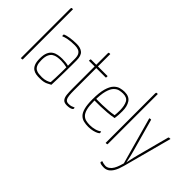

<svg xmlns="http://www.w3.org/2000/svg" viewBox="-95 -1258 1974 1974"><g transform="rotate(45 892.0 -271.0)"><path d="M70 0V-720Q70 -728 72 -731Q74 -734 79.5 -734.5Q85 -735 94 -735V-10Q94 -5 93 -3Q92 -1 87 -0.5Q82 0 70 0Z M355 10Q328 11 302.5 7Q277 3 256 -11Q235 -25 222.5 -54.5Q210 -84 210 -135Q210 -189 224 -221Q238 -253 262 -269.5Q286 -286 316 -291.5Q346 -297 377 -297Q403 -297 426.5 -294.5Q450 -292 468 -287Q468 -287 468 -305.5Q468 -324 468 -347.5Q468 -371 468 -385Q468 -428 455 -449.5Q442 -471 419.5 -478.5Q397 -486 369 -486Q312 -486 271 -477.5Q230 -469 213 -460Q211 -464 210 -466.5Q209 -469 209 -473Q209 -478 210 -481.5Q211 -485 214 -486Q231 -495 276.5 -502.5Q322 -510 374 -510Q430 -510 461 -483.5Q492 -457 492 -389V-323Q492 -266 491 -213.5Q490 -161 489 -114.5Q488 -68 486 -28Q474 -21 442.5 -5.5Q411 10 355 10ZM362 -14Q396 -14 424 -24Q452 -34 462 -43Q464 -70 465.5 -107Q467 -144 467.5 -185Q468 -226 468 -264Q449 -269 425 -272Q401 -275 382 -275Q354 -275 327.5 -271Q301 -267 280 -253.5Q259 -240 246.5 -212Q234 -184 234 -136Q234 -91 244.5 -66Q255 -41 273.5 -30Q292 -19 315 -16.5Q338 -14 362 -14Z M747 10Q707 10 690.5 -11.5Q674 -33 670.5 -70Q667 -107 667 -153V-476H584Q584 -487 584.5 -492Q585 -497 587 -498.5Q589 -500 592 -500H667V-665Q667 -673 668.5 -676Q670 -679 675 -679.5Q680 -680 691 -680V-500H832Q832 -490 832 -484.5Q832 -479 830.5 -477.5Q829 -476 826 -476H691V-150Q691 -111 694 -80Q697 -49 709 -31.5Q721 -14 749 -14Q774 -14 788.5 -19Q803 -24 820 -32Q822 -28 822.5 -24.5Q823 -21 823 -17Q823 -10 812.5 -3.5Q802 3 785 6.5Q768 10 747 10Z M1059 10Q1023 10 992 2.5Q961 -5 938 -28Q915 -51 902.5 -97.5Q890 -144 890 -221Q890 -320 907 -378.5Q924 -437 951 -465Q978 -493 1009.5 -501.5Q1041 -510 1070 -510Q1138 -510 1166.5 -466Q1195 -422 1195 -354Q1195 -325 1193.5 -297Q1192 -269 1188 -246Q1143 -237 1094 -233Q1045 -229 1003 -228Q961 -227 935 -227.5Q909 -228 909 -228V-252Q909 -252 935.5 -251.5Q962 -251 1002.5 -252Q1043 -253 1087 -256.5Q1131 -260 1167 -267Q1169 -290 1170 -307Q1171 -324 1171 -342Q1170 -408 1150 -447Q1130 -486 1071 -486Q1047 -486 1020 -480Q993 -474 968.5 -449Q944 -424 929 -369Q914 -314 914 -217Q914 -147 925 -106.5Q936 -66 956 -46Q976 -26 1002 -20Q1028 -14 1058 -14Q1095 -14 1129.5 -23.5Q1164 -33 1186 -51Q1189 -45 1190 -40Q1191 -35 1191 -32Q1191 -25 1172.5 -15Q1154 -5 1124 2.5Q1094 10 1059 10Z M1303 0V-720Q1303 -728 1305 -731Q1307 -734 1312.5 -734.5Q1318 -735 1327 -735V-10Q1327 -5 1326 -3Q1325 -1 1320 -0.5Q1315 0 1303 0Z M1469 193Q1443 193 1424.5 188.5Q1406 184 1406 174Q1406 169 1408.5 164Q1411 159 1414 157Q1427 163 1443.5 166Q1460 169 1470 169Q1503 169 1532.5 135Q1562 101 1584 16L1443 -490Q1442 -495 1442.5 -497Q1443 -499 1448 -499.5Q1453 -500 1465 -500L1565 -141Q1572 -116 1577.5 -92.5Q1583 -69 1587 -50Q1591 -31 1593.5 -20Q1596 -9 1596 -9Q1596 -9 1598 -20Q1600 -31 1604 -50Q1608 -69 1613.5 -93Q1619 -117 1626 -143L1718 -490Q1720 -495 1721 -497Q1722 -499 1727.5 -499.5Q1733 -500 1746 -500L1603 35Q1587 94 1566.5 128.5Q1546 163 1522 178Q1498 193 1469 193Z"/></g></svg>

Font: Yanone Kaffeesatz ExtraLight
Style: Regular
Weight: 200
Designer: Yanone (Cyrillic: Daniel Pouzeot, Huerta Tipografica, and Cyreal)
Foundry: Yanone
Version: Version 2.003